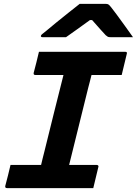

<svg xmlns="http://www.w3.org/2000/svg" viewBox="-20 -966 703 986"><path d="M459 0H16Q5 0 7 -11Q15 -40 21 -65Q27 -90 34 -119H191Q195 -135 199.5 -154.5Q204 -174 208 -188Q232 -285 256.5 -384Q281 -483 306 -581H161Q151 -581 153 -592Q161 -621 167 -646Q173 -671 180 -700H623Q635 -700 631 -689Q624 -660 618 -635Q612 -610 605 -581H450Q446 -566 441.5 -547.5Q437 -529 433 -515Q409 -417 384 -317Q359 -217 335 -119H477Q482 -119 484.5 -115.5Q487 -112 485 -108Q478 -79 472 -54Q466 -29 459 0ZM389 -946H525Q532 -946 537 -943Q542 -940 552 -927Q560 -917 579 -891.5Q598 -866 620.5 -834.5Q643 -803 663 -775H549Q538 -775 534 -777Q530 -779 523 -785Q513 -796 495.5 -815Q478 -834 453 -863Q449 -863 442 -863Q404 -835 374 -814Q344 -793 319 -775H199Q189 -775 190 -782Q191 -786 195.5 -790Q200 -794 218 -808Q239 -826 270.5 -851.5Q302 -877 334 -902.5Q366 -928 389 -946Z"/></svg>

Font: Recursive Mn Lnr St
Style: Bold Italic
Weight: 700
Italic angle: -15°
Monospace: yes
Version: Version 1.079;hotconv 1.0.112;makeotfexe 2.5.65598; ttfautoh